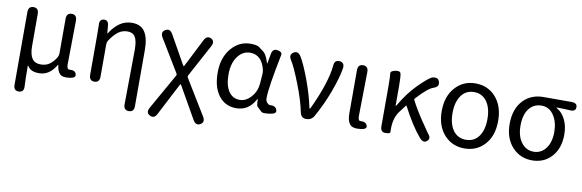

<svg xmlns="http://www.w3.org/2000/svg" viewBox="-53 -1002 5025 1658"><g transform="rotate(10 2460.0 -172.5)"><path d="M138 197Q92 199 92 146V-491Q92 -543 138 -543Q183 -543 183 -491V-210Q183 -137 207 -101.5Q231 -66 283 -66Q325 -66 355 -85Q392 -109 418 -154Q427 -171 427 -190V-491Q427 -543 473 -543Q519 -542 518 -490L513 -106Q513 -63 538 -65Q586 -69 596 -36Q606 -4 552 4Q487 13 463.5 -12Q440 -37 435 -87Q434 -92 431 -88Q374 11 282 11Q245 11 222 1Q194 -11 179 -37Q176 -41 176 -36Q177 105 180 143Q184 196 138 197Z M1102 199Q1056 198 1057 146L1062 -332Q1062 -409 1041.5 -443Q1021 -477 974.5 -477Q928 -477 892.5 -450.5Q857 -424 821 -370Q811 -355 811 -337V-52Q811 0 766 0Q720 0 720 -52V-394Q720 -478 719 -486Q713 -538 754 -542Q795 -546 798 -494L803 -435Q803 -429 804.5 -429Q806 -429 813 -440Q849 -495 895 -526Q941 -557 1000 -557Q1077 -557 1112.5 -503.5Q1148 -450 1148 -344V147Q1148 199 1102 199Z M1352 180Q1328 226 1289 205Q1250 184 1276 139L1452 -173Q1458 -183 1452 -193L1280 -477Q1253 -522 1292 -545Q1330 -567 1356 -522L1495 -275Q1501 -265 1503 -265Q1505 -265 1510 -275L1632 -516Q1656 -562 1694 -543Q1731 -523 1707 -477L1555 -195Q1549 -184 1555 -174L1743 134Q1770 179 1732 201Q1694 223 1668 178L1511 -98Q1505 -108 1503 -108Q1501 -108 1496 -98Z M2011 13Q1916 13 1860 -58Q1801 -131 1801 -263.5Q1801 -396 1873 -479Q1941 -557 2039 -557Q2095 -557 2116 -541Q2137 -525 2158 -509Q2185 -487 2204 -423Q2207 -414 2208.5 -414Q2210 -414 2211 -421L2225 -499Q2234 -551 2278 -542Q2321 -534 2315 -506Q2255 -210 2255 -119Q2255 -92 2270 -77.5Q2285 -63 2294 -64Q2341 -68 2354 -36Q2367 -4 2328 5L2319 7Q2290 13 2260 13Q2239 13 2230 4Q2212 -14 2193 -31Q2182 -42 2183 -92Q2183 -97 2181 -97Q2179 -97 2173 -87Q2117 13 2011 13ZM2029 -63Q2083 -63 2127.5 -113Q2172 -163 2178 -232L2184 -313Q2186 -335 2181 -356Q2149 -480 2049 -480Q1986 -480 1943 -425Q1896 -365 1896 -263Q1896 -168 1931 -115.5Q1966 -63 2029 -63Z M2623 0Q2578 0 2568 -48Q2548 -150 2493 -290Q2438 -430 2407 -477Q2378 -520 2415 -545Q2452 -569 2480 -525Q2514 -472 2565 -336Q2612 -208 2634 -101Q2636 -93 2638.5 -93Q2641 -93 2646 -103Q2759 -344 2773 -495Q2777 -547 2823 -542Q2868 -536 2860 -484Q2847 -403 2799 -272Q2751 -145 2690 -38Q2668 0 2623 0Z M3005 -20Q2982 -50 2982 -113V-491Q2982 -543 3028 -543Q3074 -542 3073 -490L3067 -106Q3067 -63 3087 -64Q3134 -68 3147 -36Q3160 -4 3104 3Q3030 13 3005 -20Z M3686 4Q3656 31 3621 -8Q3542 -99 3457 -263Q3455 -267 3452 -263L3404 -200Q3361 -142 3359 -54Q3359 -28 3359 -14Q3359 0 3317 0Q3274 0 3274 -52V-394Q3274 -490 3270 -512.5Q3266 -535 3309 -544Q3351 -553 3357.5 -527.5Q3364 -502 3364 -416V-251Q3364 -246 3366 -246Q3368 -246 3374 -256Q3437 -365 3518 -447Q3608 -536 3636 -543Q3686 -555 3697 -514Q3709 -473 3660 -457Q3612 -442 3518 -339Q3511 -332 3515 -323Q3553 -248 3613 -159Q3677 -64 3680 -61Q3716 -23 3686 4Z M3837 -61Q3764 -140 3764 -271.5Q3764 -403 3837 -482Q3906 -557 4012 -557Q4118 -557 4187 -482Q4259 -403 4259 -271Q4259 -139 4187 -61Q4118 13 4012 13Q3906 13 3837 -61ZM3899.5 -119Q3940 -63 4012 -63Q4084 -63 4124.5 -119Q4165 -175 4165 -271Q4165 -367 4124.5 -424Q4084 -481 4012 -481Q3940 -481 3899.5 -424Q3859 -367 3859 -271Q3859 -175 3899.5 -119Z M4434 -59Q4361 -136 4361 -265Q4361 -400 4437 -476Q4505 -543 4609 -543H4853Q4906 -543 4904 -504Q4903 -465 4850 -470Q4812 -473 4740 -474Q4735 -474 4735 -472Q4735 -470 4745 -464Q4786 -441 4814 -385.5Q4842 -330 4842 -254Q4842 -131 4773 -57Q4708 13 4605 13Q4502 13 4434 -59ZM4753 -261Q4753 -347 4715 -405Q4675 -467 4607 -467Q4539 -467 4499 -417Q4456 -364 4456 -265Q4456 -173 4498 -118Q4540 -63 4605.5 -63Q4671 -63 4712 -117Q4753 -171 4753 -261Z"/></g></svg>

Font: Resource Han Rounded HK
Style: Regular
Weight: 400
Designer: Cyano Hao (round all glyphs); Ryoko NISHIZUKA  (kana, bopomofo & ideographs); Paul D. Hunt (Latin, Greek & Cyrillic); Sa
Foundry: Cyano Hao
Version: 0.990